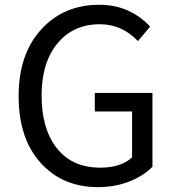

<svg xmlns="http://www.w3.org/2000/svg" viewBox="-20 -767 728 800"><path d="M387.7 12.7Q240.2 12.7 148.9 -88.9Q57.6 -190.4 57.6 -366.2Q57.6 -541 151.4 -644Q245.1 -747.1 393.6 -747.1Q520.5 -747.1 605.5 -656.2L554.7 -595.7Q488.3 -666 396.5 -666Q285.2 -666 219.2 -585.9Q153.3 -505.9 153.3 -369.1Q153.3 -229.5 217.3 -148.9Q281.2 -68.4 397.5 -68.4Q484.4 -68.4 530.3 -111.3V-302.7H375V-379.9H615.2V-72.3Q578.1 -34.2 518.6 -10.7Q459 12.7 387.7 12.7Z"/></svg>

Font: Nasu
Style: Regular
Weight: 400
Designer: Ryoko NISHIZUKA (kana &amp; ideographs); Paul D. Hunt (Latin, Greek &amp; Cyrillic); Wenlong ZHANG (bopomofo); Sandoll C
Version: Version 2014.1215